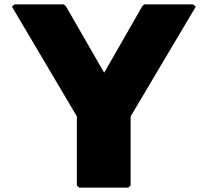

<svg xmlns="http://www.w3.org/2000/svg" viewBox="-20 -852 949 879"><path d="M631 -823 457 -519 282 -823 272 -832H46L35 -821L332 -319V-3L342 7H567L578 -3V-319L876 -821L864 -832H640Z"/></svg>

Font: Hussar Woodtype
Style: Ultra
Weight: 900
Foundry: Cannot Into Space Fonts
Version: Version 1.07